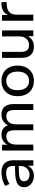

<svg xmlns="http://www.w3.org/2000/svg" viewBox="1207 -1748 550 3004"><g transform="rotate(-90 1482.0 -246.0)"><path d="M234 9Q183 9 142.5 -11Q102 -31 78.5 -65Q55 -99 55 -141Q55 -196 84 -227.5Q113 -259 177 -272.5Q241 -286 349 -286H401V-227H351Q294 -227 255 -223Q216 -219 192.5 -210Q169 -201 158.5 -185.5Q148 -170 148 -146Q148 -107 176 -83Q204 -59 252 -59Q291 -59 321.5 -78Q352 -97 369.5 -128.5Q387 -160 387 -200V-314Q387 -373 361 -399Q335 -425 277 -425Q234 -425 192 -412.5Q150 -400 105 -372L76 -439Q103 -457 137 -470.5Q171 -484 208.5 -491Q246 -498 281 -498Q346 -498 389.5 -477.5Q433 -457 455 -414.5Q477 -372 477 -305V0H391V-110H398Q388 -74 365.5 -47.5Q343 -21 310 -6Q277 9 234 9Z M629 0V-489H719V-383H711Q723 -419 746.5 -444.5Q770 -470 802.5 -484Q835 -498 875 -498Q937 -498 976 -468Q1015 -438 1028 -380H1017Q1036 -433 1081.5 -465.5Q1127 -498 1190 -498Q1245 -498 1281.5 -476.5Q1318 -455 1337 -411.5Q1356 -368 1356 -302V0H1263V-297Q1263 -361 1240.5 -391.5Q1218 -422 1165 -422Q1126 -422 1097.5 -403.5Q1069 -385 1054 -352Q1039 -319 1039 -274V0H946V-297Q946 -361 923 -391.5Q900 -422 849 -422Q810 -422 781.5 -403.5Q753 -385 737.5 -351.5Q722 -318 722 -275V0Z M1719 9Q1646 9 1592 -22Q1538 -53 1508.5 -110.5Q1479 -168 1479 -245Q1479 -322 1508.5 -379Q1538 -436 1592 -467Q1646 -498 1719 -498Q1792 -498 1845.5 -467Q1899 -436 1928.5 -379Q1958 -322 1958 -245Q1958 -168 1928.5 -110.5Q1899 -53 1845.5 -22Q1792 9 1719 9ZM1718 -66Q1785 -66 1824.5 -112.5Q1864 -159 1864 -245Q1864 -331 1825 -377Q1786 -423 1718 -423Q1652 -423 1612.5 -377Q1573 -331 1573 -245Q1573 -159 1612.5 -112.5Q1652 -66 1718 -66Z M2258 9Q2198 9 2158.5 -13Q2119 -35 2099 -78.5Q2079 -122 2079 -187V-489H2172V-189Q2172 -149 2183 -121.5Q2194 -94 2218 -80.5Q2242 -67 2279 -67Q2319 -67 2349.5 -85.5Q2380 -104 2397.5 -137Q2415 -170 2415 -213V-489H2508V0H2418V-109H2428Q2407 -52 2362.5 -21.5Q2318 9 2258 9Z M2660 0V-489H2750V-373H2742Q2759 -432 2801.5 -463Q2844 -494 2912 -498L2947 -501L2954 -420L2893 -414Q2826 -408 2790.5 -371Q2755 -334 2755 -273V0Z"/></g></svg>

Font: Nunito Sans 12pt ExtraLight 11pt Medium
Style: Regular
Weight: 500
Version: Version 3.101;gftools[0.9.27]